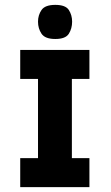

<svg xmlns="http://www.w3.org/2000/svg" viewBox="-20 -768 455 788"><path d="M136 -18V-545H275V-18ZM63 0V-119H347V0ZM63 -444V-563H347V-444ZM207 -608Q165 -608 150.5 -629.5Q136 -651 136 -679Q136 -706 150.5 -727Q165 -748 207 -748Q249 -748 262.5 -727Q276 -706 276 -679Q276 -651 262.5 -629.5Q249 -608 207 -608Z"/></svg>

Font: Darker Grotesque Black
Style: Regular
Weight: 900
Designer: Gabriel Lam
Foundry: TypeRant
Version: Version 1.000;gftools[0.9.28]